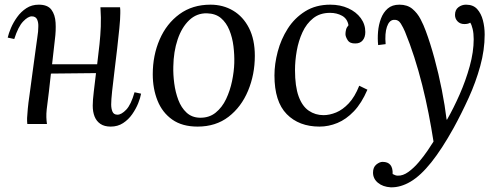

<svg xmlns="http://www.w3.org/2000/svg" viewBox="-20 -531 2143 822"><path d="M454 11Q427 11 410 -0.5Q393 -12 385 -32Q377 -52 377 -79Q377 -102 381.5 -138.5Q386 -175 391 -218L198 -216Q194 -178 189.5 -139.5Q185 -101 180 -63Q178 -44 178.5 -29Q179 -14 181 0H97Q96 -7 96 -12.5Q96 -18 96 -26Q97 -43 99 -65.5Q101 -88 106.5 -125.5Q112 -163 120 -226Q128 -285 132.5 -318Q137 -351 139.5 -368.5Q142 -386 143 -395.5Q144 -405 144 -416Q145 -434 139 -447.5Q133 -461 116 -461Q100 -461 79 -439Q58 -417 41 -364L13 -370Q17 -388 27 -411.5Q37 -435 53.5 -458Q70 -481 93 -496Q116 -511 146 -511Q184 -511 200 -489.5Q216 -468 218 -434Q220 -400 215 -362Q212 -336 209 -309Q206 -282 203 -256H396Q402 -304 406 -342Q410 -380 411.5 -417Q413 -454 410 -500H494Q495 -493 495 -487.5Q495 -482 495 -474Q495 -451 491 -410.5Q487 -370 481.5 -322Q476 -274 470 -226Q464 -178 460 -140.5Q456 -103 456 -84Q456 -66 461.5 -53Q467 -40 483 -40Q500 -40 520.5 -61.5Q541 -83 556 -136L584 -130Q581 -112 571.5 -88.5Q562 -65 546 -42Q530 -19 507 -4Q484 11 454 11Z M881 -511Q935 -511 978 -485.5Q1021 -460 1046 -411Q1071 -362 1071 -292Q1071 -212 1042 -142.5Q1013 -73 958.5 -31Q904 11 826 11Q760 11 717.5 -19Q675 -49 654.5 -100Q634 -151 634 -213Q634 -294 663.5 -362Q693 -430 748.5 -470.5Q804 -511 881 -511ZM866 -474Q822 -475 790 -444.5Q758 -414 740.5 -362Q723 -310 722 -246Q721 -212 726 -174Q731 -136 743.5 -103Q756 -70 778.5 -49Q801 -28 835 -27Q875 -26 903 -48.5Q931 -71 948 -107Q965 -143 973.5 -184Q982 -225 983 -261Q984 -296 979.5 -333Q975 -370 962 -402Q949 -434 926 -453.5Q903 -473 866 -474Z M1394 -511Q1437 -511 1471 -495.5Q1505 -480 1524.5 -453.5Q1544 -427 1544 -394Q1544 -372 1533 -358.5Q1522 -345 1502 -345Q1478 -344 1468.5 -359Q1459 -374 1459 -385Q1459 -394 1461.5 -404Q1464 -414 1472 -423Q1467 -451 1444.5 -463.5Q1422 -476 1393 -476Q1350 -476 1321 -453Q1292 -430 1275 -393Q1258 -356 1250.5 -313.5Q1243 -271 1243 -231Q1243 -161 1258.5 -118.5Q1274 -76 1302 -57Q1330 -38 1365 -38Q1391 -38 1419 -49.5Q1447 -61 1473 -88.5Q1499 -116 1518 -164L1553 -147Q1528 -89 1495 -54.5Q1462 -20 1424.5 -4.5Q1387 11 1348 11Q1260 11 1207.5 -42.5Q1155 -96 1155 -208Q1155 -257 1169 -310Q1183 -363 1212 -408.5Q1241 -454 1286.5 -482.5Q1332 -511 1394 -511Z M1653 271Q1619 269 1598 251.5Q1577 234 1577 208Q1577 185 1591 173.5Q1605 162 1618 162Q1663 162 1661 214Q1667 217 1672 219Q1677 221 1683 221Q1705 222 1728.5 205Q1752 188 1773.5 162.5Q1795 137 1811.5 112.5Q1828 88 1836 75Q1827 17 1815 -44.5Q1803 -106 1787.5 -167.5Q1772 -229 1753.5 -286.5Q1735 -344 1714 -395Q1707 -412 1696 -430Q1685 -448 1665 -446Q1646 -444 1636.5 -416Q1627 -388 1631 -342L1599 -338Q1596 -365 1598.5 -395Q1601 -425 1611 -451.5Q1621 -478 1640 -494.5Q1659 -511 1690 -511Q1724 -511 1745.5 -493Q1767 -475 1780.5 -449Q1794 -423 1803 -398Q1822 -347 1840 -281Q1858 -215 1871.5 -146.5Q1885 -78 1892 -19H1894Q1922 -68 1948 -127Q1974 -186 1991 -247.5Q2008 -309 2008 -363Q2008 -388 2003.5 -407Q1999 -426 1993 -434Q1989 -431 1982.5 -429.5Q1976 -428 1968 -428Q1950 -428 1939 -439.5Q1928 -451 1928 -467Q1928 -489 1942.5 -500Q1957 -511 1975 -511Q2006 -511 2023 -492Q2040 -473 2047.5 -444Q2055 -415 2055 -383Q2055 -317 2036 -248Q2017 -179 1986.5 -112Q1956 -45 1922 17Q1872 107 1826.5 164Q1781 221 1738 246.5Q1695 272 1653 271Z"/></svg>

Font: Lora Italic
Style: Italic
Weight: 400
Italic angle: -3°
Designer: Olga Karpushina, Alexei Vanyashin (Cyrillic)
Foundry: Cyreal
Version: Version 2.210; ttfautohint (v1.8.1.43-b0c9)